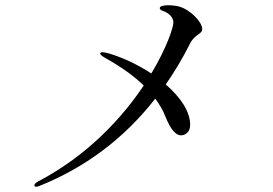

<svg xmlns="http://www.w3.org/2000/svg" viewBox="-20 -714 1040 732"><path d="M663 -689C652 -692 636 -694 622 -694C605 -694 589 -691 589 -683C589 -678 595 -674 602 -672C614 -668 641 -654 641 -628C641 -610 616 -532 557 -434C506 -467 450 -494 396 -510C386 -513 376 -515 370 -515C365 -515 362 -513 362 -510C362 -505 369 -500 385 -491C445 -457 492 -423 528 -388C446 -266 317 -123 125 -22C118 -18 111 -13 111 -8C111 -5 113 -2 118 -2C121 -2 125 -3 130 -5C302 -74 451 -183 572 -338C588 -316 601 -294 610 -271C632 -216 652 -198 670 -198C683 -198 705 -207 705 -238C705 -290 667 -344 612 -392C645 -440 676 -491 704 -547C723 -585 751 -583 751 -603C751 -630 706 -677 663 -689Z"/></svg>

Font: Shippori Mincho OTF
Style: Regular
Weight: 400
Designer: FONTDASU
Foundry: FONTDASU / Google Inc. / but / Adobe
Version: Version 3.300;hotconv 1.0.109;makeotfexe 2.5.65596